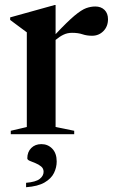

<svg xmlns="http://www.w3.org/2000/svg" viewBox="-20 -548 468 784"><path d="M369 -521.5Q392.5 -521.5 406.8 -507.5Q421 -493.5 421 -469.5Q421 -440 402.2 -421Q383.5 -402 356 -402Q334.5 -402 316.8 -408Q299 -414 274 -414Q255 -414 239 -406.2Q223 -398.5 207 -385V-29.5L283 -14V0H24V-14L89.5 -29.5V-416Q80 -423.5 64.5 -434.5Q49 -445.5 21.5 -466.5V-477L203 -527.5H207V-408.5Q255.5 -460 284.2 -484Q313 -508 332 -514.8Q351 -521.5 369 -521.5ZM86.5 198.5Q126.5 195 142.2 182.5Q158 170 158 153.5Q158 140 148 131.8Q138 123.5 124.8 118.2Q111.5 113 101.5 108.8Q91.5 104.5 91.5 98.5Q91.5 72.5 107.5 56.5Q123.5 40.5 149 40.5Q175.5 40.5 193.5 59.2Q211.5 78 211.5 111.5Q211.5 135.5 200.5 158.2Q189.5 181 162.2 197Q135 213 86.5 216.5Z"/></svg>

Font: Newsreader Display Medium
Style: Regular
Weight: 500
Designer: Hugues Gentile
Foundry: Production Type
Version: Version 1.001